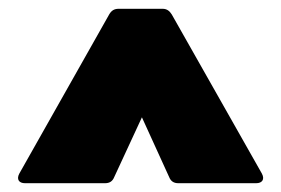

<svg xmlns="http://www.w3.org/2000/svg" viewBox="-20 -754 640 437"><path d="M219 -337C229 -337 236 -341 240 -351L303 -487L365 -351C369 -341 376 -337 386 -337H563C577 -337 583 -346 576 -359L371 -721C366 -729 360 -734 350 -734H250C240 -734 234 -730 229 -722L24 -359C17 -346 23 -337 37 -337Z"/></svg>

Font: LINE Seed Sans TH Heavy
Style: Regular
Weight: 900
Designer: Dalton Maag Ltd | Thai characters by Cadson Demak Co.,Ltd.
Foundry: Dalton Maag Ltd
Version: Version 1.003